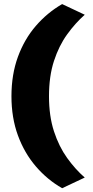

<svg xmlns="http://www.w3.org/2000/svg" viewBox="-20 -806 467 964"><path d="M292 139Q217.5 96.5 160 29.5Q102.5 -37.5 70 -126Q37.5 -214.5 37.5 -323Q37.5 -432 70 -520.8Q102.5 -609.5 160 -676Q217.5 -742.5 292 -785.5L405.5 -732Q358 -690 317 -633.2Q276 -576.5 251 -500Q226 -423.5 226 -323Q226 -223 251 -146.5Q276 -70 317 -13Q358 44 405.5 85.5Z"/></svg>

Font: Commissioner ExtraBold
Style: Regular
Weight: 800
Designer: Kostas Bartsokas
Foundry: Kostas Bartsokas
Version: Version 1.000; ttfautohint (v1.8.3)